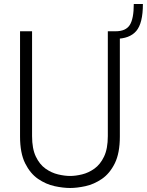

<svg xmlns="http://www.w3.org/2000/svg" viewBox="-20 -926 733 958"><path d="M330 12Q295 12 252.2 2.8Q209.5 -6.5 170.2 -33.2Q131 -60 105.5 -111Q80 -162 80 -245V-770H140V-247Q140 -184 158.8 -144.8Q177.5 -105.5 207.2 -84.5Q237 -63.5 269.8 -55.8Q302.5 -48 330 -48Q357 -48 389.2 -55.8Q421.5 -63.5 451 -84.5Q480.5 -105.5 499.2 -144.8Q518 -184 518 -247V-770H578V-245Q578 -162 552.8 -111Q527.5 -60 488.2 -33.2Q449 -6.5 406.5 2.8Q364 12 330 12ZM557 -770Q607.5 -770 627.5 -801.2Q647.5 -832.5 647.5 -906H693Q693 -810 659.8 -771.2Q626.5 -732.5 557 -732.5Z"/></svg>

Font: Junction Light
Style: Regular
Weight: 300
Designer: Caroline Hadilaksono
Foundry: Caroline Hadilaksono, Tyler Finck, The League of Moveable Type
Version: Version 2.000; ttfautohint (v1.8.3)